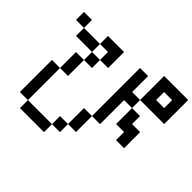

<svg xmlns="http://www.w3.org/2000/svg" viewBox="-206 -1024 1412 1412"><g transform="rotate(45 500.0 -317.5)"><path d="M833 -609.4H917V-692.4H833ZM83 57.6V-276.4H167V-442.4H250V-276.4H167V57.6H417V-26.4H500V-192.4H583V-692.4H667V-526.4H750V-776.4H1000V-526.4H750V-442.4H833V-359.4H917V-192.4H833V-276.4H750V-442.4H667V-192.4H583V-26.4H500V57.6H417V140.6H167V57.6ZM0 -609.4V-692.4H83V-609.4ZM250 -442.4V-526.4H83V-609.4H250V-526.4H333V-442.4ZM333 -526.4V-609.4H250V-692.4H417V-526.4Z"/></g></svg>

Font: KH Dot kagurazaka 12
Style: Regular
Weight: 400
Designer: Original version for X68000 by Keitarou Hiraki (http://hp.vector.co.jp/authors/VA000874/) / TrueType conversion by Homem
Version: Version 1.00.20150527